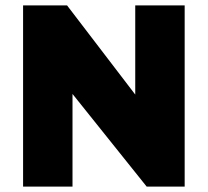

<svg xmlns="http://www.w3.org/2000/svg" viewBox="-20 -687 765 707"><path d="M65 0V-667H227L539 -259L478 -127V-667H660V0H520L207 -391L247 -482V0Z"/></svg>

Font: Maven Pro Black
Style: Regular
Weight: 900
Designer: Joe Prince
Foundry: Joe Prince
Version: Version 2.103